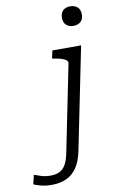

<svg xmlns="http://www.w3.org/2000/svg" viewBox="-269 -832 692 1132"><g transform="rotate(-10 77.0 -266.0)"><path d="M235 -658Q209 -658 192.5 -672.5Q176 -687 176 -717Q176 -746 192.5 -760.5Q209 -775 235 -775Q261 -775 278 -760.5Q295 -746 295 -717Q295 -687 278 -672.5Q261 -658 235 -658ZM-161 221 -148 166Q-132 172 -107 180Q-82 188 -51 188Q-19 188 3.5 177Q26 166 40.5 139.5Q55 113 63 71L167 -443Q170 -456 161 -464Q152 -472 133.5 -478Q115 -484 89 -488L77 -490L87 -537H259L136 70Q124 133 97.5 171.5Q71 210 33 226.5Q-5 243 -53 243Q-90 243 -118 235.5Q-146 228 -161 221Z"/></g></svg>

Font: Roboto Serif Light
Style: Italic
Weight: 300
Italic angle: -10°
Version: Version 1.007